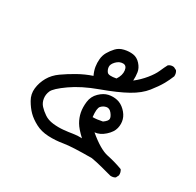

<svg xmlns="http://www.w3.org/2000/svg" viewBox="-110 -391 720 706"><g transform="rotate(30 250.0 -38.0)"><path d="M436 193Q414 187 391 181Q368 175 345 171Q260 171 228 176.5Q196 182 165.5 180.5Q135 179 111.5 166.5Q88 154 73 139Q58 124 45 101.5Q32 79 35 53.5Q38 28 51 5Q64 -18 88 -35Q112 -52 140.5 -68Q169 -84 199 -94Q191 -111 188.5 -126.5Q186 -142 187.5 -158.5Q189 -175 197 -189Q205 -203 217 -216Q229 -229 248.5 -233.5Q268 -238 285.5 -235.5Q303 -233 316.5 -218Q330 -203 332.5 -186.5Q335 -170 334 -152Q357 -170 375 -192Q393 -214 401 -232.5Q409 -251 416 -264Q426 -272 439 -270L451 -264Q458 -255 457 -241Q449 -221 438 -201.5Q427 -182 406 -155.5Q385 -129 346.5 -107.5Q308 -86 243.5 -62.5Q179 -39 136.5 -9Q94 21 87 37Q80 53 82.5 69.5Q85 86 95.5 97.5Q106 109 121.5 119.5Q137 130 159 132.5Q181 135 202 133Q223 131 240.5 128Q258 125 277 126Q251 102 240.5 84Q230 66 226 46Q222 26 225 1.5Q228 -23 245.5 -40Q263 -57 281.5 -61Q300 -65 318 -61Q336 -57 351.5 -42Q367 -27 372 -9.5Q377 8 372.5 27Q368 46 348 64Q328 82 306 84Q357 127 391 134Q425 141 457 153Q464 163 463 176L457 188Q449 194 436 193ZM313 34Q330 22 330 13Q330 4 320 -8.5Q310 -21 297.5 -18.5Q285 -16 276.5 -6.5Q268 3 272 39Q290 39 313 34ZM277 -128Q291 -149 288.5 -168.5Q286 -188 270.5 -188Q255 -188 242.5 -175Q230 -162 231 -150.5Q232 -139 239 -130.5Q246 -122 277 -128Z"/></g></svg>

Font: NaniFont Regular
Style: Regular
Weight: 400
Designer: Nanigashitei
Version: Version 1.036